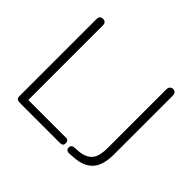

<svg xmlns="http://www.w3.org/2000/svg" viewBox="-159 -929 1153 1153"><g transform="rotate(45 417.5 -352.5)"><path d="M121 0Q93 0 93 -25V-681Q93 -710 120 -710Q147 -710 147 -681V-48H466Q490 -48 490 -24Q490 0 466 0ZM554 5Q520 8 520 -18Q520 -41 547 -42L576 -44Q632 -48 660 -78Q688 -108 688 -182V-681Q688 -694 696 -702Q704 -710 715 -710Q728 -710 735 -702Q742 -694 742 -681V-180Q742 -88 702.5 -45Q663 -2 584 3Z"/></g></svg>

Font: Nunito VF Beta Light
Style: Regular
Weight: 300
Designer: Vernon Adams
Foundry: newtypography
Version: Version 3.001